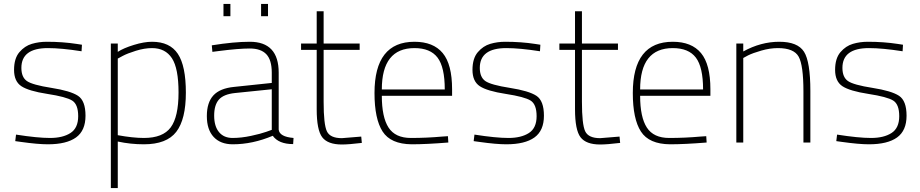

<svg xmlns="http://www.w3.org/2000/svg" viewBox="-20 -720 4649 970"><path d="M222 -477Q88 -477 88 -377Q88 -330 116 -310.5Q144 -291 240 -276Q336 -261 374 -236Q412 -211 412 -135.5Q412 -60 364 -25.5Q316 9 222 9Q171 9 86 -3L57 -7L61 -40Q169 -23 233 -23Q297 -23 336 -48Q375 -73 375 -133Q375 -193 344.5 -212Q314 -231 219.5 -245.5Q125 -260 88 -284.5Q51 -309 51 -367Q51 -425 78 -456.5Q105 -488 141 -498.5Q177 -509 216 -509Q297 -509 368 -498L394 -494L392 -461Q290 -477 222 -477Z M540 230V-500H575V-458Q604 -477 656 -493Q708 -509 748 -509Q838 -509 878.5 -448Q919 -387 919 -252Q919 -117 870.5 -54Q822 9 707 9Q639 9 575 -5V230ZM748 -477Q710 -477 666.5 -463.5Q623 -450 599 -437L575 -424V-37Q652 -23 707 -23Q803 -23 842.5 -76.5Q882 -130 882 -252.5Q882 -375 848.5 -426Q815 -477 748 -477Z M1388 -353V-65Q1392 -29 1463 -23L1461 8Q1388 8 1358 -34Q1256 9 1156 9Q1094 9 1059.5 -28Q1025 -65 1025 -133.5Q1025 -202 1058 -238Q1091 -274 1163 -281L1353 -301V-353Q1353 -417 1325.5 -446Q1298 -475 1242 -475Q1185 -475 1084 -462L1053 -458L1050 -491Q1162 -509 1242 -509Q1388 -509 1388 -353ZM1167 -250Q1110 -244 1086 -217Q1062 -190 1062 -136Q1062 -82 1086.5 -52.5Q1111 -23 1155 -23Q1199 -23 1248 -33.5Q1297 -44 1325 -54L1353 -64V-269ZM1109 -638V-700H1144V-638ZM1299 -638V-700H1334V-638Z M1797 -468H1615V-206Q1615 -91 1631.5 -56.5Q1648 -22 1707 -22L1805 -30L1808 2Q1742 10 1707 10Q1636 10 1608 -26.5Q1580 -63 1580 -168V-468H1501V-500H1580V-663H1615V-500H1797Z M2213 -30 2243 -32 2245 0Q2133 9 2060 9Q1954 8 1913 -55.5Q1872 -119 1872 -250Q1872 -509 2074 -509Q2169 -509 2216.5 -452Q2264 -395 2264 -269V-236H1909Q1909 -128 1943 -75.5Q1977 -23 2056 -23Q2135 -23 2213 -30ZM1909 -268H2227Q2227 -381 2190.5 -429Q2154 -477 2074 -477Q1909 -477 1909 -268Z M2538 -477Q2404 -477 2404 -377Q2404 -330 2432 -310.5Q2460 -291 2556 -276Q2652 -261 2690 -236Q2728 -211 2728 -135.5Q2728 -60 2680 -25.5Q2632 9 2538 9Q2487 9 2402 -3L2373 -7L2377 -40Q2485 -23 2549 -23Q2613 -23 2652 -48Q2691 -73 2691 -133Q2691 -193 2660.5 -212Q2630 -231 2535.5 -245.5Q2441 -260 2404 -284.5Q2367 -309 2367 -367Q2367 -425 2394 -456.5Q2421 -488 2457 -498.5Q2493 -509 2532 -509Q2613 -509 2684 -498L2710 -494L2708 -461Q2606 -477 2538 -477Z M3102 -468H2920V-206Q2920 -91 2936.5 -56.5Q2953 -22 3012 -22L3110 -30L3113 2Q3047 10 3012 10Q2941 10 2913 -26.5Q2885 -63 2885 -168V-468H2806V-500H2885V-663H2920V-500H3102Z M3518 -30 3548 -32 3550 0Q3438 9 3365 9Q3259 8 3218 -55.5Q3177 -119 3177 -250Q3177 -509 3379 -509Q3474 -509 3521.5 -452Q3569 -395 3569 -269V-236H3214Q3214 -128 3248 -75.5Q3282 -23 3361 -23Q3440 -23 3518 -30ZM3214 -268H3532Q3532 -381 3495.5 -429Q3459 -477 3379 -477Q3214 -477 3214 -268Z M3735 0H3700V-500H3735V-460Q3824 -509 3917 -509Q4010 -509 4042 -458.5Q4074 -408 4074 -260V0H4039V-258Q4039 -390 4015 -433.5Q3991 -477 3910 -477Q3870 -477 3826.5 -464.5Q3783 -452 3759 -440L3735 -427Z M4370 -477Q4236 -477 4236 -377Q4236 -330 4264 -310.5Q4292 -291 4388 -276Q4484 -261 4522 -236Q4560 -211 4560 -135.5Q4560 -60 4512 -25.5Q4464 9 4370 9Q4319 9 4234 -3L4205 -7L4209 -40Q4317 -23 4381 -23Q4445 -23 4484 -48Q4523 -73 4523 -133Q4523 -193 4492.5 -212Q4462 -231 4367.5 -245.5Q4273 -260 4236 -284.5Q4199 -309 4199 -367Q4199 -425 4226 -456.5Q4253 -488 4289 -498.5Q4325 -509 4364 -509Q4445 -509 4516 -498L4542 -494L4540 -461Q4438 -477 4370 -477Z"/></svg>

Font: Titillium Web[RUS by Daymarius]
Style: Regular
Weight: 200
Designer: Cyrillization by Daymarius
Foundry: Cyrillization by Daymarius
Version: Version 1.002 September 11, 2018